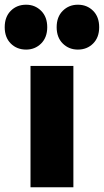

<svg xmlns="http://www.w3.org/2000/svg" viewBox="-64 -795 441 815"><path d="M65.5 0V-515H247.5V0ZM47 -584.5Q7.5 -584.5 -18.2 -610.2Q-44 -636 -44 -679.5Q-44 -723.5 -18.2 -749.2Q7.5 -775 47 -775Q84.5 -775 110.5 -749.2Q136.5 -723.5 136.5 -679.5Q136.5 -636 110.5 -610.2Q84.5 -584.5 47 -584.5ZM266.5 -584.5Q228.5 -584.5 202.5 -610.2Q176.5 -636 176.5 -679.5Q176.5 -723.5 202.5 -749.2Q228.5 -775 266.5 -775Q305.5 -775 331.2 -749.2Q357 -723.5 357 -679.5Q357 -636 331.2 -610.2Q305.5 -584.5 266.5 -584.5Z"/></svg>

Font: Geologica Thin Roman ExtraBold
Style: Regular
Weight: 800
Version: Version 1.010;gftools[0.9.28]